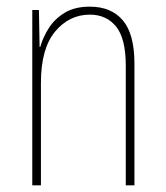

<svg xmlns="http://www.w3.org/2000/svg" viewBox="-20 -557 498 577"><path d="M250 -537Q314 -537 349 -496Q384 -455 384 -366V0H358V-359Q358 -441 329 -477Q300 -513 250 -513Q188 -513 145.5 -462Q103 -411 103 -308V0H77V-527H97L99 -416H101Q109 -445 127 -473Q145 -501 175 -519Q205 -537 250 -537Z"/></svg>

Font: Noto Sans Gurmukhi UI Condensed Thin
Style: Regular
Weight: 100
Width: 3
Designer: Jelle Bosma - Monotype Design Team
Foundry: Monotype Imaging Inc.
Version: Version 2.004; ttfautohint (v1.8.4.7-5d5b)